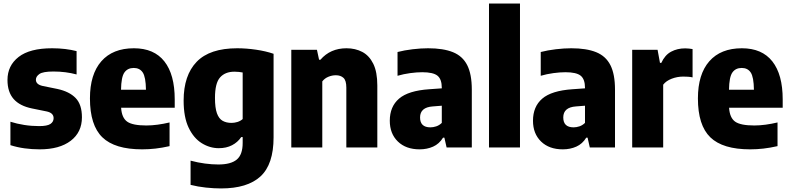

<svg xmlns="http://www.w3.org/2000/svg" viewBox="-20 -828 4437 1078"><path d="M203 10.5Q159 10.5 117.5 4.8Q76 -1 38.5 -13V-144.5Q74.5 -133 115.8 -126.5Q157 -120 200 -120Q245 -120 263 -132Q281 -144 281 -164.5Q281 -193.5 243.5 -202L160 -219Q91 -233 56.5 -272.2Q22 -311.5 22 -379Q22 -459.5 84.5 -508.2Q147 -557 272.5 -557Q311 -557 346 -552.8Q381 -548.5 410 -541V-410Q349 -426.5 280 -426.5Q221 -426.5 201.2 -412.5Q181.5 -398.5 181.5 -380.5Q181.5 -354 219 -345.5L302.5 -328.5Q369.5 -314 404.8 -277.5Q440 -241 440 -169.5Q440 -85.5 377 -37.5Q314 10.5 203 10.5Z M778 10.5Q624.5 10.5 554.8 -57Q485 -124.5 485 -275.5Q485 -411 549 -484Q613 -557 732 -557Q845 -557 903 -483.2Q961 -409.5 961 -270V-223H660Q663.5 -167 693.8 -145.2Q724 -123.5 801.5 -123.5Q832 -123.5 865.2 -128Q898.5 -132.5 932 -140.5V-7.5Q890 2 853 6.2Q816 10.5 778 10.5ZM731 -446.5Q696.5 -446.5 678.5 -421Q660.5 -395.5 659.5 -324H799.5Q798.5 -395.5 781.5 -421Q764.5 -446.5 731 -446.5Z M1221 230Q1181 230 1136.2 225.2Q1091.5 220.5 1050 210V74Q1091 85 1130.5 90.2Q1170 95.5 1206 95.5Q1276 95.5 1309.2 68Q1342.5 40.5 1342.5 -25.5V-58.5H1334.5Q1314.5 -29 1282.5 -12.5Q1250.5 4 1208.5 4Q1158 4 1112.8 -24Q1067.5 -52 1039.2 -111Q1011 -170 1011 -263.5Q1011 -405 1084.2 -481Q1157.5 -557 1312 -557Q1362.5 -557 1417.5 -549Q1472.5 -541 1516 -526V-57Q1516 95 1442.5 162.5Q1369 230 1221 230ZM1280 -138Q1296.5 -138 1313.2 -143.2Q1330 -148.5 1342.5 -159.5V-421Q1333 -423 1321 -424.2Q1309 -425.5 1296.5 -425.5Q1244 -425.5 1215.5 -393.2Q1187 -361 1187 -278.5Q1187 -222.5 1198 -192Q1209 -161.5 1229.8 -149.8Q1250.5 -138 1280 -138Z M1615.5 0V-548.5H1759.5L1771.5 -492.5H1779Q1834.5 -557 1925.5 -557Q1975 -557 2014 -536.5Q2053 -516 2075.8 -470Q2098.5 -424 2098.5 -348V0H1924.5V-336Q1924.5 -376 1908.5 -390.8Q1892.5 -405.5 1865.5 -405.5Q1844.5 -405.5 1823.8 -397Q1803 -388.5 1789.5 -371V0Z M2336 10.5Q2259 10.5 2213.8 -33.5Q2168.5 -77.5 2168.5 -150Q2168.5 -229.5 2220.5 -274.2Q2272.5 -319 2390.5 -327L2460.5 -332V-334.5Q2460.5 -383.5 2436.2 -403Q2412 -422.5 2350.5 -422.5Q2320 -422.5 2283 -417.5Q2246 -412.5 2212 -402.5V-536Q2250.5 -546 2296.8 -551.5Q2343 -557 2383.5 -557Q2469 -557 2523.2 -535Q2577.5 -513 2603.2 -462.2Q2629 -411.5 2629 -324.5V0H2487.5L2475 -55H2467.5Q2446 -20 2411.8 -4.8Q2377.5 10.5 2336 10.5ZM2338.5 -168.5Q2338.5 -113 2396.5 -113Q2412 -113 2429 -118.5Q2446 -124 2460.5 -138V-234.5L2410 -230.5Q2338.5 -225.5 2338.5 -168.5Z M2725.5 0V-808H2899.5V0Z M3140 10.5Q3063 10.5 3017.8 -33.5Q2972.5 -77.5 2972.5 -150Q2972.5 -229.5 3024.5 -274.2Q3076.5 -319 3194.5 -327L3264.5 -332V-334.5Q3264.5 -383.5 3240.2 -403Q3216 -422.5 3154.5 -422.5Q3124 -422.5 3087 -417.5Q3050 -412.5 3016 -402.5V-536Q3054.5 -546 3100.8 -551.5Q3147 -557 3187.5 -557Q3273 -557 3327.2 -535Q3381.5 -513 3407.2 -462.2Q3433 -411.5 3433 -324.5V0H3291.5L3279 -55H3271.5Q3250 -20 3215.8 -4.8Q3181.5 10.5 3140 10.5ZM3142.5 -168.5Q3142.5 -113 3200.5 -113Q3216 -113 3233 -118.5Q3250 -124 3264.5 -138V-234.5L3214 -230.5Q3142.5 -225.5 3142.5 -168.5Z M3529.5 0V-548.5H3672L3685.5 -475H3693Q3713 -519 3748 -537.8Q3783 -556.5 3827 -556.5Q3838 -556.5 3849 -555.2Q3860 -554 3868.5 -552.5V-393.5Q3856 -396.5 3842 -397.2Q3828 -398 3816 -398Q3782.5 -398 3751.2 -386Q3720 -374 3703.5 -352.5V0Z M4191.5 10.5Q4038 10.5 3968.2 -57Q3898.5 -124.5 3898.5 -275.5Q3898.5 -411 3962.5 -484Q4026.5 -557 4145.5 -557Q4258.5 -557 4316.5 -483.2Q4374.5 -409.5 4374.5 -270V-223H4073.5Q4077 -167 4107.2 -145.2Q4137.5 -123.5 4215 -123.5Q4245.5 -123.5 4278.8 -128Q4312 -132.5 4345.5 -140.5V-7.5Q4303.5 2 4266.5 6.2Q4229.5 10.5 4191.5 10.5ZM4144.5 -446.5Q4110 -446.5 4092 -421Q4074 -395.5 4073 -324H4213Q4212 -395.5 4195 -421Q4178 -446.5 4144.5 -446.5Z"/></svg>

Font: Encode Sans Semi Condensed ExtraBold
Style: Regular
Weight: 800
Width: 4
Designer: Multiple Designers
Foundry: Impallari Type
Version: Version 3.000; ttfautohint (v1.8.3) -l 8 -r 50 -G 200 -x 14 